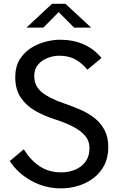

<svg xmlns="http://www.w3.org/2000/svg" viewBox="-20 -998 634 1032"><path d="M308.5 14.5Q221.5 14.5 148 -26.5Q74.5 -67.5 32.5 -132.5L108 -195.5Q143.5 -137.5 193 -104.5Q242.5 -71.5 308.5 -71.5Q349.5 -71.5 384.2 -86Q419 -100.5 440 -129.5Q461 -158.5 461 -202Q461 -240.5 436.8 -268.8Q412.5 -297 370.8 -318.2Q329 -339.5 275.5 -356.5Q218.5 -374.5 170 -402Q121.5 -429.5 91.8 -473.2Q62 -517 62 -583Q62 -640 86.2 -678.8Q110.5 -717.5 148 -740.8Q185.5 -764 226.5 -774.2Q267.5 -784.5 301 -784.5Q374 -784.5 430 -759.5Q486 -734.5 525.5 -686.5L450 -623.5Q420.5 -659 384.8 -678.8Q349 -698.5 298.5 -698.5Q267.5 -698.5 236.5 -686.8Q205.5 -675 184.8 -650.8Q164 -626.5 164 -589.5Q164 -535.5 204.8 -502.2Q245.5 -469 326.5 -441.5Q369 -427 410.8 -409Q452.5 -391 486.8 -364.5Q521 -338 541.5 -299.8Q562 -261.5 562 -207Q562 -150.5 540 -108.8Q518 -67 481.2 -39.8Q444.5 -12.5 399.5 1Q354.5 14.5 308.5 14.5ZM122 -849.5 259.5 -977.5H332L470 -849.5H378.5L295.5 -933L213 -849.5Z"/></svg>

Font: Junction Medium
Style: Regular
Weight: 500
Designer: Caroline Hadilaksono
Foundry: Caroline Hadilaksono, Tyler Finck, The League of Moveable Type
Version: Version 2.000; ttfautohint (v1.8.3)